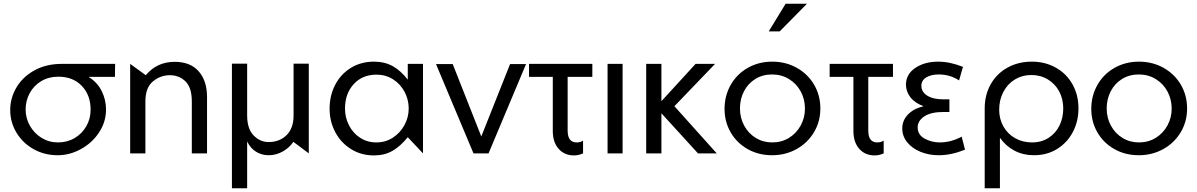

<svg xmlns="http://www.w3.org/2000/svg" viewBox="-20 -826 6448 1034"><path d="M551 -236Q551 -170 514 -113.5Q477 -57 416.5 -23.5Q356 10 291 10Q219 10 160.5 -23Q102 -56 68.5 -112Q35 -168 35 -234Q35 -297 68 -354Q101 -411 164.5 -446.5Q228 -482 313 -482H600L599 -412H457Q505 -382 528 -335Q551 -288 551 -236ZM468 -235Q468 -314 420.5 -363.5Q373 -413 294 -413Q242 -413 202 -389Q162 -365 140 -324.5Q118 -284 118 -236Q118 -190 141 -149Q164 -108 204 -83.5Q244 -59 292 -59Q342 -59 382 -82.5Q422 -106 445 -146.5Q468 -187 468 -235Z M921 -493Q825 -493 765 -421L681 -482V0H763V-280Q763 -354 803.5 -387.5Q844 -421 895 -421Q945 -421 979 -387.5Q1013 -354 1013 -280V0H1095V-303Q1095 -391 1050 -442Q1005 -493 921 -493Z M1229 188V-483H1311V-204Q1311 -133 1345.5 -97Q1380 -61 1427 -61Q1485 -61 1523 -98Q1561 -135 1561 -204V-483H1643V0L1560 -62Q1538 -30 1502.5 -10Q1467 10 1427 10Q1390 10 1359.5 -8.5Q1329 -27 1311 -64V188Z M2008 -424Q2057 -424 2096.5 -399Q2136 -374 2158.5 -332Q2181 -290 2181 -242Q2181 -194 2158 -152Q2135 -110 2095.5 -84.5Q2056 -59 2007 -59Q1958 -59 1919.5 -84Q1881 -109 1859.5 -151Q1838 -193 1838 -241Q1838 -321 1884.5 -372.5Q1931 -424 2008 -424ZM2258 -482H2176V-397Q2139 -445 2095.5 -469.5Q2052 -494 1994 -494Q1924 -494 1869.5 -460.5Q1815 -427 1785 -369Q1755 -311 1755 -241Q1755 -172 1785.5 -114.5Q1816 -57 1870.5 -23Q1925 11 1994 11Q2051 11 2093.5 -13.5Q2136 -38 2176 -87L2258 0Z M2813 -481H2727L2572 -91L2418 -481H2328L2530 0H2611Z M3170 -482V-412H3037V-123Q3037 -59 3085 -59Q3107 -59 3120 -69V0Q3096 11 3071 11Q3020 11 2988.5 -24.5Q2957 -60 2957 -120V-412H2829V-482Z M3333 -482H3252V0H3333Z M3542 -482H3460V0H3542V-216L3739 0H3840L3612 -254L3831 -482H3726L3542 -281Z M4398 -242Q4398 -312 4364.5 -369.5Q4331 -427 4271.5 -460.5Q4212 -494 4139 -494Q4066 -494 4007 -460.5Q3948 -427 3915 -368.5Q3882 -310 3882 -240Q3882 -170 3915 -113Q3948 -56 4006.5 -23Q4065 10 4138 10Q4210 10 4269.5 -23Q4329 -56 4363.5 -113.5Q4398 -171 4398 -242ZM4315 -241Q4315 -192 4292 -150Q4269 -108 4229 -83.5Q4189 -59 4139 -59Q4090 -59 4050.5 -83Q4011 -107 3988 -149Q3965 -191 3965 -242Q3965 -292 3986.5 -334Q4008 -376 4047.5 -400.5Q4087 -425 4138 -425Q4189 -425 4229.5 -400Q4270 -375 4292.5 -333Q4315 -291 4315 -241ZM4120 -657H4179L4326 -806H4211Z M4789 -482V-412H4656V-123Q4656 -59 4704 -59Q4726 -59 4739 -69V0Q4715 11 4690 11Q4639 11 4607.5 -24.5Q4576 -60 4576 -120V-412H4448V-482Z M5041 -59Q5101 -59 5159 -90L5177 -20Q5103 10 5036 10Q4982 10 4937 -8.5Q4892 -27 4865.5 -60Q4839 -93 4839 -134Q4839 -177 4869.5 -209Q4900 -241 4954 -254Q4907 -271 4883 -302Q4859 -333 4859 -370Q4859 -426 4909 -460Q4959 -494 5033 -494Q5095 -494 5166 -466L5145 -393Q5096 -425 5035 -425Q4994 -425 4968 -409Q4942 -393 4942 -364Q4942 -331 4973.5 -311Q5005 -291 5061 -291H5093V-223H5062Q4993 -223 4957.5 -199Q4922 -175 4922 -140Q4922 -100 4959.5 -79.5Q4997 -59 5041 -59Z M5706 -242Q5706 -292 5684.5 -333Q5663 -374 5623.5 -398Q5584 -422 5534 -422Q5485 -422 5445.5 -398Q5406 -374 5383.5 -331Q5361 -288 5361 -235Q5361 -185 5384 -144.5Q5407 -104 5447.5 -81.5Q5488 -59 5538 -59Q5589 -59 5627.5 -84Q5666 -109 5686 -150.5Q5706 -192 5706 -242ZM5537 -494Q5608 -494 5665.5 -462Q5723 -430 5755.5 -372.5Q5788 -315 5788 -242Q5788 -173 5758 -115.5Q5728 -58 5673.5 -24Q5619 10 5548 10Q5491 10 5444.5 -14Q5398 -38 5365 -84V188H5283V-242Q5283 -315 5315.5 -372.5Q5348 -430 5406 -462Q5464 -494 5537 -494Z M6373 -242Q6373 -312 6339.5 -369.5Q6306 -427 6246.5 -460.5Q6187 -494 6114 -494Q6041 -494 5982 -460.5Q5923 -427 5890 -368.5Q5857 -310 5857 -240Q5857 -170 5890 -113Q5923 -56 5981.5 -23Q6040 10 6113 10Q6185 10 6244.5 -23Q6304 -56 6338.5 -113.5Q6373 -171 6373 -242ZM6290 -241Q6290 -192 6267 -150Q6244 -108 6204 -83.5Q6164 -59 6114 -59Q6065 -59 6025.5 -83Q5986 -107 5963 -149Q5940 -191 5940 -242Q5940 -292 5961.5 -334Q5983 -376 6022.5 -400.5Q6062 -425 6113 -425Q6164 -425 6204.5 -400Q6245 -375 6267.5 -333Q6290 -291 6290 -241Z"/></svg>

Font: Geom Light
Style: Regular
Weight: 300
Version: Version 1.102